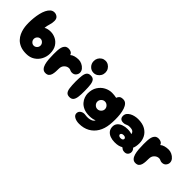

<svg xmlns="http://www.w3.org/2000/svg" viewBox="74 -1640 2723 2723"><g transform="rotate(45 1436.0 -278.5)"><path d="M312 0Q240 0 191 -20.5Q142 -41 110.5 -74Q79 -107 61.5 -146Q44 -185 36 -223Q28 -261 26.5 -292Q25 -323 25 -338Q25 -384 30 -434Q35 -484 46 -531.5Q57 -579 75.5 -617Q94 -655 120 -678Q146 -701 182 -701Q214 -701 240.5 -680Q267 -659 267 -615Q267 -572 253.5 -530.5Q240 -489 236 -446Q259 -459 285 -464.5Q311 -470 336 -470Q389 -470 438 -445.5Q487 -421 518.5 -371Q550 -321 550 -243Q550 -182 521.5 -126Q493 -70 439.5 -35Q386 0 312 0ZM306 -158Q333 -158 353.5 -178.5Q374 -199 374 -227Q374 -255 353.5 -276Q333 -297 306 -297Q279 -297 259 -276Q239 -255 239 -227Q239 -199 259 -178.5Q279 -158 306 -158Z M697 0Q663 0 641.5 -22.5Q620 -45 609 -83Q598 -121 594 -170Q590 -219 590 -271Q590 -306 591.5 -342.5Q593 -379 601.5 -410Q610 -441 630.5 -460.5Q651 -480 689 -480Q716 -480 738 -467.5Q760 -455 766 -430Q789 -451 824.5 -460.5Q860 -470 898 -470Q930 -470 963 -454.5Q996 -439 1019 -412Q1042 -385 1042 -351Q1042 -322 1020.5 -296Q999 -270 960 -270Q943 -270 932 -274.5Q921 -279 911 -283Q901 -287 887 -287Q850 -287 819.5 -257.5Q789 -228 789 -178Q789 -152 787.5 -121.5Q786 -91 778.5 -63Q771 -35 752 -17.5Q733 0 697 0Z M1179 -485Q1130 -485 1096 -520.5Q1062 -556 1062 -607Q1062 -641 1077.5 -668Q1093 -695 1119.5 -711.5Q1146 -728 1179 -728Q1211 -728 1237.5 -711.5Q1264 -695 1280 -668Q1296 -641 1296 -607Q1296 -573 1280 -545.5Q1264 -518 1237.5 -501.5Q1211 -485 1179 -485ZM1179 0Q1139 0 1119.5 -23Q1100 -46 1093.5 -93.5Q1087 -141 1086 -216Q1086 -291 1092.5 -339Q1099 -387 1119 -409.5Q1139 -432 1179 -432Q1219 -432 1238.5 -409.5Q1258 -387 1265 -339Q1272 -291 1272 -216Q1273 -141 1266 -93.5Q1259 -46 1239 -23Q1219 0 1179 0Z M1544 171Q1488 171 1450 149.5Q1412 128 1412 91Q1412 53 1445 32Q1478 11 1525 19Q1580 27 1623.5 12.5Q1667 -2 1675 -31Q1659 -22 1631 -16Q1603 -10 1568 -10Q1500 -10 1453.5 -30.5Q1407 -51 1379 -83.5Q1351 -116 1338.5 -152.5Q1326 -189 1326 -220Q1326 -302 1361.5 -358Q1397 -414 1452 -443Q1507 -472 1565 -472Q1584 -472 1610.5 -469.5Q1637 -467 1656 -462Q1664 -487 1682.5 -503Q1701 -519 1742 -519Q1778 -519 1802 -494.5Q1826 -470 1840 -428.5Q1854 -387 1860 -336.5Q1866 -286 1865.5 -232.5Q1865 -179 1860 -132Q1850 -39 1809 29Q1768 97 1700.5 134Q1633 171 1544 171ZM1581 -160Q1612 -160 1635 -183Q1658 -206 1658 -236Q1658 -267 1635 -290Q1612 -313 1581 -313Q1550 -313 1527.5 -290Q1505 -267 1505 -236Q1505 -206 1527.5 -183Q1550 -160 1581 -160Z M2085 0Q2036 0 1995.5 -15Q1955 -30 1931 -60.5Q1907 -91 1907 -138Q1907 -178 1931 -206Q1955 -234 1995.5 -249Q2036 -264 2085 -264Q2114 -264 2138 -259.5Q2162 -255 2171 -249Q2171 -272 2152 -289.5Q2133 -307 2086 -307Q2064 -307 2051.5 -303.5Q2039 -300 2029 -295Q2019 -290 2006.5 -286.5Q1994 -283 1973 -283Q1942 -283 1923.5 -299.5Q1905 -316 1905 -350Q1905 -381 1922.5 -403.5Q1940 -426 1968 -441Q1996 -456 2028.5 -463Q2061 -470 2091 -470Q2180 -470 2236 -437.5Q2292 -405 2319 -353Q2346 -301 2346 -240Q2346 -206 2340.5 -177Q2335 -148 2326 -132Q2340 -120 2347.5 -104Q2355 -88 2355 -71Q2355 -43 2336.5 -21.5Q2318 0 2284 0Q2258 0 2243 -8Q2228 -16 2213 -29Q2189 -15 2160 -7.5Q2131 0 2085 0ZM2105 -101Q2128 -101 2139.5 -110.5Q2151 -120 2151 -132Q2151 -144 2139.5 -153.5Q2128 -163 2105 -163Q2083 -163 2071 -153.5Q2059 -144 2059 -132Q2059 -120 2071 -110.5Q2083 -101 2105 -101Z M2502 0Q2468 0 2446.5 -22.5Q2425 -45 2414 -83Q2403 -121 2399 -170Q2395 -219 2395 -271Q2395 -306 2396.5 -342.5Q2398 -379 2406.5 -410Q2415 -441 2435.5 -460.5Q2456 -480 2494 -480Q2521 -480 2543 -467.5Q2565 -455 2571 -430Q2594 -451 2629.5 -460.5Q2665 -470 2703 -470Q2735 -470 2768 -454.5Q2801 -439 2824 -412Q2847 -385 2847 -351Q2847 -322 2825.5 -296Q2804 -270 2765 -270Q2748 -270 2737 -274.5Q2726 -279 2716 -283Q2706 -287 2692 -287Q2655 -287 2624.5 -257.5Q2594 -228 2594 -178Q2594 -152 2592.5 -121.5Q2591 -91 2583.5 -63Q2576 -35 2557 -17.5Q2538 0 2502 0Z"/></g></svg>

Font: Cherry Bomb One
Style: Regular
Weight: 400
Designer: satsuyako
Foundry: satsuyako
Version: Version 4.100; ttfautohint (v1.8.3)